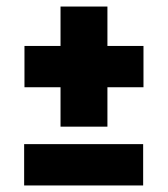

<svg xmlns="http://www.w3.org/2000/svg" viewBox="-20 -586 516 590"><path d="M54.2 -16.1V-143.1H419.9V-16.1ZM55.2 -317.9V-444.8H166V-565.9H310.1V-444.8H420.9V-317.9H310.1V-196.8H166V-317.9Z"/></svg>

Font: Raleway ExtraBold
Style: Regular
Weight: 800
Designer: Matt McInerney, Pablo Impallari, Rodrigo Fuenzalida
Foundry: Matt McInerney, Pablo Impallari, Rodrigo Fuenzalida
Version: Version 3.000g; ttfautohint (v1.5) -l 8 -r 28 -G 28 -x 14 -D